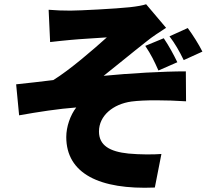

<svg xmlns="http://www.w3.org/2000/svg" viewBox="-20 -819 1040 904"><path d="M751 -639 664 -603C692 -561 706 -532 726 -487L815 -526C797 -563 776 -602 751 -639ZM864 -687 778 -648C804 -614 824 -579 845 -536L933 -576C916 -610 889 -653 864 -687ZM209 -773 216 -621C252 -625 288 -629 312 -631C351 -635 444 -640 483 -643C422 -588 309 -490 231 -442C179 -436 109 -427 56 -422L70 -276C159 -292 257 -307 339 -313C311 -277 292 -222 292 -174C292 -2 448 75 709 64L740 -94C703 -91 638 -91 585 -96C497 -105 446 -134 446 -200C446 -274 512 -329 599 -341C660 -349 762 -348 856 -342L855 -483C747 -483 591 -474 468 -462C529 -510 601 -570 670 -624C694 -644 737 -672 762 -688L668 -799C653 -794 628 -789 591 -785C528 -778 353 -769 312 -769C276 -769 244 -770 209 -773Z"/></svg>

Font: Noto Sans CJK KR Black
Style: Regular
Weight: 900
Designer: Ryoko NISHIZUKA (kana & ideographs); Paul D. Hunt (Latin, Greek & Cyrillic); Wenlong ZHANG (bopomofo); Sandoll Communica
Foundry: Adobe Systems Incorporated
Version: Version 1.004;PS 1.004;hotconv 1.0.82;makeotf.lib2.5.63406